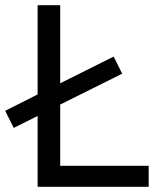

<svg xmlns="http://www.w3.org/2000/svg" viewBox="-37 -720 631 740"><path d="M108 -273 16 -227 -17 -293 108 -356V-700H195V-399L401 -502L434 -436L195 -317V-81H536V0H108Z"/></svg>

Font: NT Somic
Style: Regular
Weight: 400
Designer: Ravid Balaliev — lead type designer, mastering
Michael Voronin — secret advisor, marketing
Ivan Kovalenko — best boy
Foundry: NT Type
Version: Version 0.7